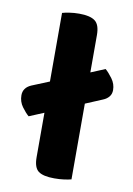

<svg xmlns="http://www.w3.org/2000/svg" viewBox="-78 -711 534 769"><g transform="rotate(10 189.0 -326.5)"><path d="M197 7Q152 7 132.5 -7.5Q113 -22 113 -64V-245L53 -220Q40 -231 25 -251.5Q10 -272 10 -298Q10 -329 42 -343L113 -372V-651Q123 -654 141.5 -657Q160 -660 182 -660Q226 -660 246 -645Q266 -630 266 -588V-436L324 -460Q337 -449 352.5 -428Q368 -407 368 -382Q368 -366 359 -355Q350 -344 335 -338L266 -309V-1Q255 2 237 4.5Q219 7 197 7Z"/></g></svg>

Font: Baloo Da 2
Style: Bold
Weight: 700
Designer: Noopur Datye, Sulekha Rajkumar and Ek Type
Foundry: Ek Type
Version: Version 1.640;hotconv 1.0.111;makeotfexe 2.5.65597; ttfautoh